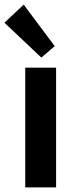

<svg xmlns="http://www.w3.org/2000/svg" viewBox="-41 -819 322 839"><path d="M69.3 -523.4H204.1V0H69.3ZM-21.5 -719.7 62.5 -798.8 198.2 -617.2 139.6 -567.4Z"/></svg>

Font: Reddit Sans Fudge
Style: Bold
Weight: 700
Designer: Stephen Hutchings
Foundry: Reddit
Version: Version 1.013